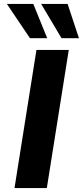

<svg xmlns="http://www.w3.org/2000/svg" viewBox="-20 -960 423 980"><path d="M54 0 166 -705H331L219 0ZM294 -765 190 -940H325L383 -765ZM133 -765 15 -940H150L221 -765Z"/></svg>

Font: Nunito Sans 6pt ExtraBold
Style: Italic
Weight: 800
Italic angle: -9°
Version: Version 3.101;gftools[0.9.27]